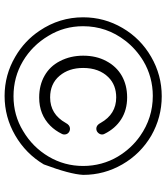

<svg xmlns="http://www.w3.org/2000/svg" viewBox="36 -761 728 840"><g transform="rotate(90 400.0 -341.0)"><path d="M406.7 -148.4Q481.4 -148.4 530.3 -197.3Q551.3 -218.3 565.9 -248Q568.4 -252.4 568.4 -258.3Q568.4 -269.5 561 -276.4Q553.7 -283.2 543 -283.2Q527.3 -283.2 517.6 -264.2Q479.5 -196.3 406.2 -196.3Q346.7 -196.3 312 -237.1Q277.3 -277.8 277.3 -340.8Q277.3 -410.6 318.4 -451.7Q352.1 -485.4 406.2 -485.4Q479.5 -485.4 517.6 -417.5Q524.9 -403.8 533.7 -400.4Q538.1 -398.4 543 -398.4Q553.7 -398.4 561 -406.2Q568.4 -414.1 568.4 -423.8Q568.4 -429.2 565.9 -433.6Q542.5 -481.4 501.7 -507.3Q460.9 -533.2 406.2 -533.2Q352.5 -533.2 311.5 -509.8Q270.5 -486.3 247.1 -441.9Q223.6 -398.4 223.6 -340.8Q223.6 -326.7 225.1 -313.5Q226.6 -300.3 229.5 -287.6Q235.4 -262.2 247.6 -238.8Q270 -195.3 311.3 -171.9Q352.5 -148.4 406.7 -148.4ZM136.7 -189Q94.7 -257.8 94.7 -340.3Q94.7 -443.4 158.2 -525.4Q194.3 -572.3 247.6 -604.5Q281.2 -624.5 319.8 -635Q358.4 -645.5 399.4 -645.5Q496.1 -645.5 575.2 -589.8Q629.4 -551.8 665 -492.7Q685.1 -459 695.6 -420.4Q706.1 -381.8 706.1 -340.8Q706.1 -299.8 695.8 -262Q685.5 -224.1 665 -189.5Q624 -120.1 553.2 -78.1Q484.4 -36.1 400.9 -36.1Q317.4 -36.1 248 -77.1Q178.7 -118.2 136.7 -189ZM55.7 -340.8Q55.7 -237.3 114.3 -150.4Q158.2 -84.5 228 -43.9Q307.6 2.9 399.9 2.9Q492.2 2.9 572.3 -43.5Q652.3 -89.8 699.2 -168.5Q742.2 -283.2 745.1 -340.8Q745.1 -432.6 699.2 -512.2Q653.3 -591.8 573.7 -638.7Q493.2 -684.6 400.9 -684.6Q308.6 -684.6 228.5 -638.2Q148.4 -591.8 102.5 -513.2Q55.7 -433.6 55.7 -340.8Z"/></g></svg>

Font: YuPearl-Light
Style: Light
Weight: 300
Designer: Max Yao
Foundry: Max-Everyday
Version: Version 1.011; ttfautohint (v1.8.3)